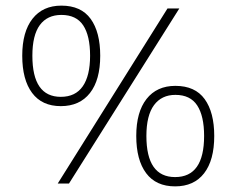

<svg xmlns="http://www.w3.org/2000/svg" viewBox="-20 -652 840 682"><path d="M196 -275Q129 -275 94 -322Q59 -369 59 -454Q59 -539 95.5 -585.5Q132 -632 198 -632Q268 -632 302 -585Q336 -538 336 -454Q336 -368 299.5 -321.5Q263 -275 196 -275ZM575 -622H617L225 0H185ZM196 -308Q248 -308 274 -345.5Q300 -383 300 -454Q300 -525 275.5 -562Q251 -599 198 -599Q148 -599 121.5 -563Q95 -527 95 -454Q95 -308 196 -308ZM602 10Q534 10 499 -37Q464 -84 464 -169Q464 -254 500.5 -300.5Q537 -347 603 -347Q673 -347 707 -300Q741 -253 741 -169Q741 -83 705 -36.5Q669 10 602 10ZM602 -23Q705 -23 705 -169Q705 -240 680.5 -277.5Q656 -315 603 -315Q554 -315 527 -278.5Q500 -242 500 -169Q500 -23 602 -23Z"/></svg>

Font: Noto Sans Bengali UI ExtraLight
Style: Regular
Weight: 200
Designer: Jelle Bosma - Monotype Design Team
Foundry: Monotype Imaging Inc.
Version: Version 2.003; ttfautohint (v1.8.4.7-5d5b)